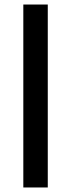

<svg xmlns="http://www.w3.org/2000/svg" viewBox="-20 -828 314 848"><path d="M83 0V-808H191V0Z"/></svg>

Font: Encode Sans Expanded Medium
Style: Regular
Weight: 500
Width: 7
Designer: Multiple Designers
Foundry: Impallari Type
Version: Version 3.000; ttfautohint (v1.8.3) -l 8 -r 50 -G 200 -x 14 